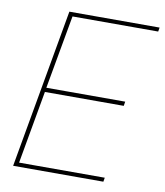

<svg xmlns="http://www.w3.org/2000/svg" viewBox="-80 -766 714 832"><g transform="rotate(10 277.5 -350.0)"><path d="M34 0 158 -700H555L552 -682H175L117 -358H464L461 -339H114L57 -18H434L431 0Z"/></g></svg>

Font: DM Sans 16pt Thin
Style: Italic
Weight: 250
Italic angle: -10°
Version: Version 4.004;gftools[0.9.30]